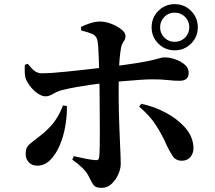

<svg xmlns="http://www.w3.org/2000/svg" viewBox="-20 -856 1040 927"><path d="M823 -613Q777 -613 744.5 -645.5Q712 -678 712 -724Q712 -771 744.5 -803.5Q777 -836 823 -836Q870 -836 902.5 -803.5Q935 -771 935 -724Q935 -678 902.5 -645.5Q870 -613 823 -613ZM471 51Q450 51 440 44.5Q430 38 423.5 24.5Q417 11 405 -11Q395 -29 374.5 -48.5Q354 -68 329 -85L336 -102Q367 -95 394.5 -89.5Q422 -84 441 -83Q449 -82 453.5 -85Q458 -88 459 -98Q461 -118 461.5 -152Q462 -186 462 -227Q462 -268 461.5 -308.5Q461 -349 461 -381Q461 -402 460.5 -434.5Q460 -467 459 -503.5Q458 -540 457 -574Q456 -608 454 -633Q452 -658 449 -666Q443 -685 423.5 -693Q404 -701 372 -709L371 -726Q389 -735 414 -743.5Q439 -752 464 -752Q489 -752 517.5 -741Q546 -730 566 -714Q586 -698 586 -682Q586 -670 581 -662Q576 -654 571 -645.5Q566 -637 564 -623Q560 -601 557.5 -571Q555 -541 554 -507Q553 -473 553 -440Q553 -407 553 -380Q553 -349 554 -311.5Q555 -274 556.5 -236Q558 -198 559.5 -163.5Q561 -129 562 -103.5Q563 -78 563 -66Q563 -40 550.5 -13Q538 14 518 32.5Q498 51 471 51ZM160 -56Q135 -56 119.5 -72Q104 -88 104 -113Q104 -136 112.5 -148Q121 -160 138 -172.5Q155 -185 180 -205Q222 -239 246 -273.5Q270 -308 284 -347L303 -344Q304 -299 295.5 -248.5Q287 -198 268.5 -154.5Q250 -111 222.5 -83.5Q195 -56 160 -56ZM199 -391Q184 -391 165.5 -402.5Q147 -414 131 -433Q115 -452 106 -472Q100 -486 99.5 -507.5Q99 -529 100 -543L114 -548Q132 -525 147 -513.5Q162 -502 184 -502Q201 -502 231.5 -504Q262 -506 299.5 -510Q337 -514 375 -518Q413 -522 445.5 -526Q478 -530 497 -532Q589 -543 640.5 -551.5Q692 -560 717 -566Q742 -572 753 -575.5Q764 -579 775 -579Q798 -579 825 -570Q852 -561 871.5 -544.5Q891 -528 891 -505Q891 -485 880 -475.5Q869 -466 847 -466Q819 -466 789.5 -469.5Q760 -473 716 -473Q692 -473 656 -470.5Q620 -468 579 -464.5Q538 -461 498 -457Q463 -453 424 -447.5Q385 -442 348.5 -435.5Q312 -429 284 -422Q265 -418 251 -410.5Q237 -403 225 -397Q213 -391 199 -391ZM858 -80Q828 -80 813 -103.5Q798 -127 786 -152Q763 -205 733 -251.5Q703 -298 652 -341L662 -355Q724 -342 779.5 -312.5Q835 -283 872.5 -241.5Q910 -200 914 -148Q916 -119 900.5 -99.5Q885 -80 858 -80ZM823 -654Q853 -654 873.5 -674.5Q894 -695 894 -724Q894 -754 873.5 -774.5Q853 -795 823 -795Q794 -795 773.5 -774.5Q753 -754 753 -724Q753 -695 773.5 -674.5Q794 -654 823 -654Z"/></svg>

Font: Noto Serif SC ExtraLight
Style: Bold
Weight: 700
Version: Version 2.002-H1;hotconv 1.1.0;makeotfexe 2.6.0